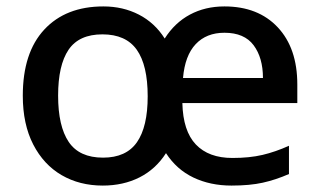

<svg xmlns="http://www.w3.org/2000/svg" viewBox="-20 -568 995 598"><path d="M679 -548Q784 -548 845 -483Q906 -418 906 -305V-247H548Q550 -160 590 -118Q630 -76 704 -76Q757 -76 797.5 -85.5Q838 -95 880 -114V-26Q839 -8 798.5 1Q758 10 701 10Q635 10 582.5 -15Q530 -40 497 -91Q465 -41 414.5 -15.5Q364 10 300 10Q228 10 172 -22.5Q116 -55 83.5 -118Q51 -181 51 -270Q51 -404 118 -476Q185 -548 302 -548Q363 -548 412.5 -522.5Q462 -497 493 -448Q524 -497 571.5 -522.5Q619 -548 679 -548ZM299 -461Q226 -461 193.5 -413Q161 -365 161 -270Q161 -175 194 -126Q227 -77 301 -77Q373 -77 406.5 -125Q440 -173 440 -268Q440 -365 406 -413Q372 -461 299 -461ZM679 -466Q623 -466 589.5 -430.5Q556 -395 550 -325H799Q799 -388 770 -427Q741 -466 679 -466Z"/></svg>

Font: Noto Sans Vithkuqi Medium
Style: Regular
Weight: 500
Version: Version 1.001